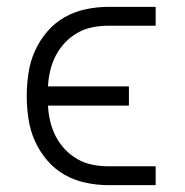

<svg xmlns="http://www.w3.org/2000/svg" viewBox="-20 -540 540 560"><path d="M434 0H296Q263 0 230 -7Q197 -14 168 -30.5Q139 -47 117 -73Q95 -99 81.5 -129.5Q68 -160 63 -193.5Q58 -227 58 -260Q58 -293 63 -326.5Q68 -360 81.5 -390.5Q95 -421 117 -447Q139 -473 168 -489.5Q197 -506 230 -513Q263 -520 296 -520H434V-465H296Q273 -465 250 -460.5Q227 -456 206.5 -444.5Q186 -433 169.5 -415.5Q153 -398 142.5 -377.5Q132 -357 126.5 -334Q121 -311 120 -288H356V-232H120Q121 -209 126.5 -186Q132 -163 142.5 -142.5Q153 -122 169.5 -104.5Q186 -87 206.5 -75.5Q227 -64 250 -59.5Q273 -55 296 -55H434Z"/></svg>

Font: Iosevka Fixed SS04 Light
Style: Regular
Weight: 300
Monospace: yes
Designer: Belleve Invis
Foundry: Belleve Invis
Version: Version 32.5.0